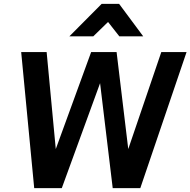

<svg xmlns="http://www.w3.org/2000/svg" viewBox="-20 -968 980 988"><path d="M503 -948H593L717 -781H594L536 -855L460 -781H337ZM89 -700H220L267 -201L449 -700H580L640 -201L810 -700H940L702 0H560L495 -540L298 0H156Z"/></svg>

Font: Haskoy Bold
Style: Italic
Weight: 700
Designer: Ertekin Erdin
Foundry: Ertekin Erdin
Version: Version 2.000; ttfautohint (v1.8.4.7-5d5b)